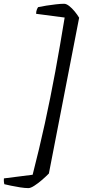

<svg xmlns="http://www.w3.org/2000/svg" viewBox="-63 -818 446 1007"><path d="M86 168.6Q68 168.6 42.9 164.7Q17.9 160.9 -4.9 156Q-27.7 151.1 -40.4 148.1Q-41.4 145.1 -42.4 136.5Q-43.4 127.8 -42.4 117.6L108.2 98.5Q143.2 -37.6 172.3 -170.7Q201.4 -303.8 226.8 -441.3Q252.1 -578.8 276.1 -726L126.4 -745.6Q126.6 -758.7 130.3 -767.8Q134 -776.9 137 -780.6Q155.2 -784.6 180.1 -788.5Q205 -792.4 230.2 -795.3Q255.5 -798.2 273.3 -798.2Q285 -798.2 299.9 -786.6Q314.7 -775 328.6 -758.1Q342.5 -741.3 352.1 -725L193.4 92Q177.3 108.5 156.7 126.2Q136.1 143.9 116.9 156.2Q97.7 168.6 86 168.6Z"/></svg>

Font: Texturina Medium
Style: Italic
Weight: 500
Italic angle: -11°
Designer: Guillermo Torres Carreño
Foundry: Omnibus-Type
Version: Version 1.002